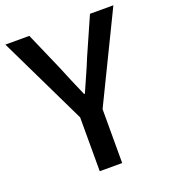

<svg xmlns="http://www.w3.org/2000/svg" viewBox="-138 -835 828 934"><g transform="rotate(-20 276.5 -368.0)"><path d="M217.8 0V-278.8L-2.9 -735.8H121.1L206.1 -541Q223.1 -499.5 239.7 -460.2Q256.3 -420.9 274.9 -378.9H278.8Q296.9 -420.9 314.7 -460.2Q332.5 -499.5 349.1 -541L435.1 -735.8H556.2L334 -278.8V0Z"/></g></svg>

Font: `nÑOS CN Medium
Style: Regular
Weight: 500
Designer: Ryoko NISHIZUKA ?XZm?[P (kana & ideographs); Paul D. Hunt (Latin, Greek & Cyrillic); Wenlong ZHANG _ e??? (bopomofo); Sa
Foundry: Adobe Systems Incorporated
Version: Version 1.004 June 21, 2023